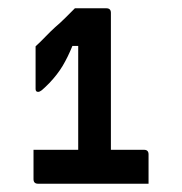

<svg xmlns="http://www.w3.org/2000/svg" viewBox="-20 -806 440 464"><path d="M61 -444H169V-695H155Q144 -668 131.5 -647Q119 -626 99 -605Q86 -592 81 -588Q76 -584 72 -584Q66 -584 66 -591V-694Q77 -704 89.5 -717Q102 -730 113 -740Q126 -751 138.5 -763.5Q151 -776 161 -786H237Q248 -786 248 -775V-444H328Q339 -444 339 -433V-362H72Q61 -362 61 -373Z"/></svg>

Font: Recursive Sn Lnr St Med
Style: Regular
Weight: 500
Version: Version 1.085;hotconv 1.1.0;makeotfexe 2.6.0; ttfautohint (v